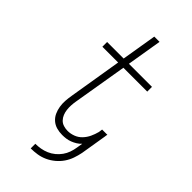

<svg xmlns="http://www.w3.org/2000/svg" viewBox="-280 -806 1059 1059"><g transform="rotate(45 250.0 -276.0)"><path d="M199 183V147Q219 147 239.5 143.5Q260 140 280 131.5Q300 123 317 109Q334 95 346.5 77.5Q359 60 366 40Q373 20 376 0L382 -36Q371 -24 357 -15.5Q343 -7 328.5 -1.5Q314 4 299 6Q284 8 269 8Q246 8 225 2Q204 -4 188 -18Q172 -32 163 -51.5Q154 -71 150.5 -93Q147 -115 148.5 -137.5Q150 -160 154 -183L205 -493H82V-530H211L245 -735H286L252 -530H432V-493H246L193 -177Q190 -160 189 -142.5Q188 -125 190 -108.5Q192 -92 198 -77Q204 -62 215 -50.5Q226 -39 242 -34Q258 -29 275 -29Q297 -29 319.5 -37.5Q342 -46 358.5 -63.5Q375 -81 385 -102.5Q395 -124 401 -147L404 -169H445Q444 -167 444 -165Q444 -163 443 -161Q443 -158 442.5 -156Q442 -154 442 -152L417 0Q412 25 403.5 49.5Q395 74 380 96Q365 118 344 135.5Q323 153 299 164Q275 175 249.5 179Q224 183 199 183Z"/></g></svg>

Font: Iosevka Curly Slab XLtObl
Style: Regular
Weight: 200
Italic angle: -9°
Monospace: yes
Designer: Belleve Invis
Foundry: Belleve Invis
Version: Version 11.1.0; ttfautohint (v1.8.3)